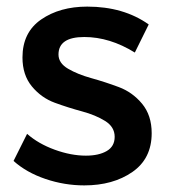

<svg xmlns="http://www.w3.org/2000/svg" viewBox="-20 -557 510 581"><path d="M388 -398Q312 -445 235 -445Q157 -445 157 -392Q157 -366 186 -349Q215 -332 256.5 -320.5Q298 -309 339.5 -293.5Q381 -278 410 -243Q439 -208 439 -154Q439 -77 380.5 -36.5Q322 4 235 4Q175 4 117.5 -15.5Q60 -35 21 -70L62 -152Q96 -122 145.5 -104Q195 -86 240 -86Q279 -86 303 -100Q327 -114 327 -143Q327 -173 298 -191Q269 -209 228 -220Q187 -231 146 -246Q105 -261 76.5 -295.5Q48 -330 48 -383Q48 -459 104.5 -498Q161 -537 244 -537Q354 -537 430 -483Z"/></svg>

Font: Montserrat-Arabic
Style: Regular
Weight: 400
Designer: Mohamed Gaber
Foundry: Kief Type Foundry
Version: Version 5.008;PS 005.008;hotconv 1.0.88;makeotf.lib2.5.64775